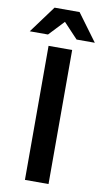

<svg xmlns="http://www.w3.org/2000/svg" viewBox="-136 -1010 572 1058"><g transform="rotate(10 150.0 -481.5)"><path d="M80 -963H220L332 -811H230L134 -913H166L70 -811H-32ZM84 -750H216V0H84Z"/></g></svg>

Font: Unbounded
Style: Regular
Weight: 400
Designer: Luke Prowse, Jean-Baptiste Morizot, Fátima Lázaro, Florian Runge
Foundry: NaN
Version: Version 1.701;gftools[0.9.28.dev5+ged2979d]